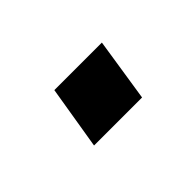

<svg xmlns="http://www.w3.org/2000/svg" viewBox="-31 -407 277 277"><g transform="rotate(-45 107.5 -268.5)"><path d="M55 -220 71 -317H168L153 -220Z"/></g></svg>

Font: Nunito Sans 10pt Condensed
Style: Italic
Weight: 400
Width: 3
Italic angle: -9°
Designer: Vernon Adams
Foundry: Vernon Adams
Version: Version 3.101;gftools[0.9.27]